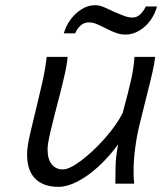

<svg xmlns="http://www.w3.org/2000/svg" viewBox="-20 -705 623 737"><path d="M433.1 -150.4Q397 -101.1 356.4 -64.5Q315.9 -27.8 276.6 -7.8Q237.3 12.2 205.1 12.2Q146 12.2 115 -19.3Q84 -50.8 84 -111.8Q84 -142.6 95.7 -191.9L129.4 -333Q142.1 -385.7 148.4 -416.5Q154.8 -447.3 159.2 -486.8H239.3Q237.8 -461.4 230.7 -429.2Q223.6 -397 209.5 -341.3Q183.1 -240.7 172.9 -196.3Q162.6 -151.9 162.6 -132.3Q162.6 -93.8 178.5 -74.2Q194.3 -54.7 221.7 -54.7Q246.6 -54.7 292 -88.9Q337.4 -123 382.3 -173.8Q427.2 -224.6 450.7 -271Q474.1 -356.9 483.9 -401.4Q493.7 -445.8 496.1 -486.8H575.7Q573.2 -462.9 564.7 -425.5Q556.2 -388.2 539.6 -323.2Q533.7 -298.8 527.3 -273.7Q521 -248.5 514.6 -222.2Q504.4 -179.7 498.5 -133.3Q492.7 -86.9 492.7 -48.8Q492.7 -17.6 495.1 0H422.9Q422.9 -52.7 424.3 -81.5Q425.8 -110.4 433.1 -150.4ZM344.7 -685.1Q358.4 -685.1 369.6 -681.2Q380.9 -677.2 398.4 -668.9L416.5 -660.2Q446.3 -647.5 460.4 -642.6Q474.6 -637.7 489.3 -637.7Q505.4 -637.7 518.3 -649.9Q531.2 -662.1 539.6 -680.2H582.5Q575.7 -652.8 558.1 -627.9Q540.5 -603 515.1 -587.6Q489.7 -572.3 461.9 -572.3Q444.8 -572.3 427.2 -578.1Q409.7 -584 389.2 -594.7Q362.8 -608.4 348.4 -613.8Q334 -619.1 320.8 -619.1Q303.2 -619.1 289.6 -607.2Q275.9 -595.2 268.6 -577.1H225.1Q231.9 -603.5 249.8 -628.4Q267.6 -653.3 292.7 -669.2Q317.9 -685.1 344.7 -685.1Z"/></svg>

Font: Lesson One Light
Style: Italic
Weight: 300
Italic angle: -14°
Designer: But Ko, Victor Gaultney, Annie Olsen, Julie Remington, Don Collingsworth, Eric Hays, Becca Hirsbrunner
Version: Version 1.100